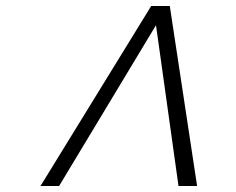

<svg xmlns="http://www.w3.org/2000/svg" viewBox="-20 -630 788 640"><path d="M637 -10 546 -610H484L115 -10H177L500 -546L575 -10Z"/></svg>

Font: Perun Medium Italic
Style: Regular
Weight: 500
Italic angle: -12°
Foundry: Copyright (c) Stefan Peev, Context Ltd, 2016
Version: Version 1.026